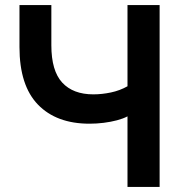

<svg xmlns="http://www.w3.org/2000/svg" viewBox="-20 -739 732 759"><path d="M484 0V-279Q467 -270 442.5 -263.5Q418 -257 390 -253.5Q362 -250 334 -250Q203 -250 130 -325.5Q57 -401 57 -553V-719H183V-560Q183 -459 226 -412.5Q269 -366 349 -366Q383 -366 418.5 -373.5Q454 -381 484 -398V-719H611V0Z"/></svg>

Font: Nunitoga
Style: Bold
Weight: 700
Designer: Vernon Adams
Foundry: Vernon Adams
Version: Version 1.0